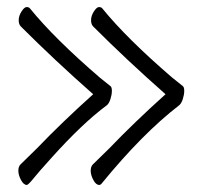

<svg xmlns="http://www.w3.org/2000/svg" viewBox="-20 -503 570 544"><path d="M290 -83Q360 -156 449 -236Q340 -332 244 -428Q238 -434 238 -446Q238 -458 246 -470.5Q254 -483 260.5 -483Q267 -483 270 -479Q339 -394 468 -283L498 -259Q502 -256 502 -245.5Q502 -235 498 -222.5Q494 -210 488 -205Q384 -125 268 17Q265 21 261 21Q252 21 244.5 7Q237 -7 237 -19Q237 -31 243 -37ZM85 -83Q155 -156 244 -236Q135 -332 39 -428Q33 -434 33 -446Q33 -458 41 -470.5Q49 -483 55.5 -483Q62 -483 65 -479Q134 -394 263 -283L293 -259Q297 -256 297 -245.5Q297 -235 293 -222.5Q289 -210 283 -205Q214 -154 126 -56Q89 -15 74.5 3Q60 21 56 21Q47 21 39.5 7Q32 -7 32 -19Q32 -31 38 -37Z"/></svg>

Font: LXGW WenKai Light
Style: Regular
Weight: 300
Designer: LXGW / Fontworks Inc.
Foundry: LXGW / Fontworks Inc.
Version: Version 1.501; October 10, 2024